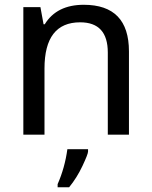

<svg xmlns="http://www.w3.org/2000/svg" viewBox="-20 -566 640 807"><path d="M433.1 0V-345.2Q433.1 -472.2 316.9 -472.2Q167 -472.2 167 -277.8V0H78.1V-536.1H149.9L163.1 -463.9H168Q218.3 -545.9 332 -545.9Q522 -545.9 522 -350.1V0ZM222.2 208Q252.4 139.6 263.2 61H350.1V70.8Q350.1 81.5 326.7 131.3Q303.2 181.2 270.5 221.2H222.2Z"/></svg>

Font: Apple Sans Adjectives
Style: Regular
Weight: 400
Monospace: yes
Foundry: Apple Sans Adjectives
Version: Version 0.01